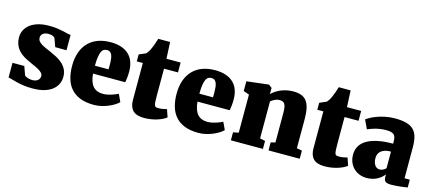

<svg xmlns="http://www.w3.org/2000/svg" viewBox="-54 -1207 3861 1718"><g transform="rotate(15 1876.5 -348.0)"><path d="M43 -164.1H152.3L180.7 -85Q183.6 -80.6 190.9 -76.2Q198.2 -71.8 208.5 -68.4Q218.8 -64.9 230.2 -62.7Q241.7 -60.5 252.4 -60.5Q269.5 -60.5 282.5 -64.7Q295.4 -68.8 304.2 -76.2Q313 -83.5 317.6 -93.3Q322.3 -103 322.3 -113.8Q322.3 -132.8 308.8 -146.5Q295.4 -160.2 272.9 -172.4Q250.5 -184.6 221.7 -196.8Q192.9 -209 161.6 -225.1Q133.8 -238.8 111.3 -255.9Q88.9 -272.9 73 -294.4Q57.1 -315.9 48.6 -342.3Q40 -368.7 40 -400.9Q40 -435.5 55.2 -466.3Q70.3 -497.1 99.9 -520Q129.4 -543 173.6 -556.2Q217.8 -569.3 275.9 -569.3Q317.9 -569.3 349.4 -564.9Q380.9 -560.5 405 -555.2Q429.2 -549.8 447.5 -545.2Q465.8 -540.5 480.5 -539.6V-397.9L376 -398.4L347.7 -476.1Q343.8 -483.4 328.6 -490.5Q313.5 -497.6 290 -497.6Q255.9 -497.6 237.3 -483.2Q218.8 -468.8 218.8 -444.3Q218.8 -426.8 229 -413.6Q239.3 -400.4 256.6 -389.4Q273.9 -378.4 296.4 -368.7Q318.8 -358.9 343.3 -348.1Q374.5 -334.5 405.3 -318.4Q436 -302.2 460.4 -280.3Q484.9 -258.3 500 -229.2Q515.1 -200.2 515.1 -160.6Q515.1 -127.4 502 -96.7Q488.8 -65.9 460 -41.7Q431.2 -17.6 385 -3.2Q338.9 11.2 272.9 11.2Q227.1 11.2 190.9 5.9Q154.8 0.5 126.7 -6.3Q98.6 -13.2 78.1 -19.5Q57.6 -25.9 43 -27.8Z M564.9 -276.9Q564.9 -348.1 584.5 -402.8Q604 -457.5 640.4 -494.6Q676.8 -531.7 728.5 -550.8Q780.3 -569.8 844.7 -569.8Q900.9 -569.8 943.1 -555.7Q985.4 -541.5 1013.7 -515.1Q1042 -488.8 1056.4 -450.7Q1070.8 -412.6 1071.8 -364.7Q1071.8 -329.1 1069.1 -303.5Q1066.4 -277.8 1062.5 -257.3H763.7Q771 -178.2 803.5 -141.6Q835.9 -105 895 -105Q914.1 -105 933.8 -108.6Q953.6 -112.3 972.2 -118.2Q990.7 -124 1006.6 -130.6Q1022.5 -137.2 1033.7 -143.1L1065.9 -74.2Q1055.7 -62.5 1033.7 -47.9Q1011.7 -33.2 981.9 -20Q952.1 -6.8 916.5 2.2Q880.9 11.2 842.8 11.2Q766.6 11.2 713.6 -10Q660.6 -31.2 627.7 -69.6Q594.7 -107.9 579.8 -160.9Q564.9 -213.9 564.9 -276.9ZM888.2 -330.1Q888.2 -333.5 888.2 -339.1Q888.2 -344.7 888.4 -350.6Q888.7 -356.4 888.7 -362.1Q888.7 -367.7 888.7 -371.1Q888.7 -399.9 886.2 -422.6Q883.8 -445.3 877.4 -461.2Q871.1 -477.1 860.1 -485.4Q849.1 -493.7 832.5 -493.7Q816.9 -493.7 804.2 -487.8Q791.5 -481.9 782.2 -464.4Q772.9 -446.8 767.6 -414.8Q762.2 -382.8 761.7 -330.1Z M1169.9 -464.4H1113.8V-528.3Q1113.8 -528.3 1118.4 -530.5Q1123 -532.7 1130.1 -535.9Q1137.2 -539.1 1145.8 -542.7Q1154.3 -546.4 1161.4 -549.3Q1168.5 -552.2 1173.1 -554.4Q1177.7 -556.6 1177.7 -556.6Q1186.5 -566.4 1195.3 -579.6Q1204.1 -592.8 1212.4 -612.8Q1222.2 -633.3 1230.2 -656.7Q1238.3 -680.2 1247.1 -709H1356.9L1364.3 -555.7H1495.6V-464.4H1366.2V-219.7Q1366.2 -181.6 1367.4 -159.7Q1368.7 -137.7 1372.8 -126.7Q1377 -115.7 1385.3 -112.8Q1393.6 -109.9 1407.7 -109.9H1408.2Q1431.6 -109.9 1450.7 -113.8Q1469.7 -117.7 1485.4 -121.6H1485.8L1509.8 -51.3Q1495.6 -39.6 1474.1 -29.1Q1452.6 -18.6 1426.3 -10.3Q1399.9 -2 1369.6 2.9Q1339.4 7.8 1306.6 7.8H1305.7Q1234.4 7.8 1202.1 -25.4Q1169.9 -58.6 1169.9 -120.6Z M1532.7 -276.9Q1532.7 -348.1 1552.2 -402.8Q1571.8 -457.5 1608.2 -494.6Q1644.5 -531.7 1696.3 -550.8Q1748 -569.8 1812.5 -569.8Q1868.7 -569.8 1910.9 -555.7Q1953.1 -541.5 1981.4 -515.1Q2009.8 -488.8 2024.2 -450.7Q2038.6 -412.6 2039.6 -364.7Q2039.6 -329.1 2036.9 -303.5Q2034.2 -277.8 2030.3 -257.3H1731.4Q1738.8 -178.2 1771.2 -141.6Q1803.7 -105 1862.8 -105Q1881.8 -105 1901.6 -108.6Q1921.4 -112.3 1939.9 -118.2Q1958.5 -124 1974.4 -130.6Q1990.2 -137.2 2001.5 -143.1L2033.7 -74.2Q2023.4 -62.5 2001.5 -47.9Q1979.5 -33.2 1949.7 -20Q1919.9 -6.8 1884.3 2.2Q1848.6 11.2 1810.5 11.2Q1734.4 11.2 1681.4 -10Q1628.4 -31.2 1595.5 -69.6Q1562.5 -107.9 1547.6 -160.9Q1532.7 -213.9 1532.7 -276.9ZM1856 -330.1Q1856 -333.5 1856 -339.1Q1856 -344.7 1856.2 -350.6Q1856.4 -356.4 1856.4 -362.1Q1856.4 -367.7 1856.4 -371.1Q1856.4 -399.9 1854 -422.6Q1851.6 -445.3 1845.2 -461.2Q1838.9 -477.1 1827.9 -485.4Q1816.9 -493.7 1800.3 -493.7Q1784.7 -493.7 1772 -487.8Q1759.3 -481.9 1750 -464.4Q1740.7 -446.8 1735.4 -414.8Q1730 -382.8 1729.5 -330.1Z M2109.9 -74.2 2160.2 -84V-437L2106.9 -456.1V-545.9L2308.6 -569.8H2311L2340.3 -546.9V-513.2L2339.4 -489.7Q2355 -504.9 2375.7 -519Q2396.5 -533.2 2421.4 -543.9Q2446.3 -554.7 2475.6 -561Q2504.9 -567.4 2537.1 -567.4Q2580.1 -567.4 2610.6 -556.4Q2641.1 -545.4 2660.6 -520.3Q2680.2 -495.1 2689.5 -454.1Q2698.7 -413.1 2698.7 -353.5V-84.5L2747.6 -75.2V0H2458.5V-74.2L2500 -84.5V-353Q2500 -384.3 2497.1 -405Q2494.1 -425.8 2487.1 -438.2Q2480 -450.7 2468.3 -455.8Q2456.5 -460.9 2439 -460.9Q2424.8 -460.9 2412.6 -457.3Q2400.4 -453.6 2390.1 -448.5Q2379.9 -443.4 2371.8 -437.5Q2363.8 -431.6 2357.9 -426.8V-84L2406.7 -74.2V0H2109.9Z M2842.3 -464.4H2786.1V-528.3Q2786.1 -528.3 2790.8 -530.5Q2795.4 -532.7 2802.5 -535.9Q2809.6 -539.1 2818.1 -542.7Q2826.7 -546.4 2833.7 -549.3Q2840.8 -552.2 2845.5 -554.4Q2850.1 -556.6 2850.1 -556.6Q2858.9 -566.4 2867.7 -579.6Q2876.5 -592.8 2884.8 -612.8Q2894.5 -633.3 2902.6 -656.7Q2910.6 -680.2 2919.4 -709H3029.3L3036.6 -555.7H3168V-464.4H3038.6V-219.7Q3038.6 -181.6 3039.8 -159.7Q3041 -137.7 3045.2 -126.7Q3049.3 -115.7 3057.6 -112.8Q3065.9 -109.9 3080.1 -109.9H3080.6Q3104 -109.9 3123 -113.8Q3142.1 -117.7 3157.7 -121.6H3158.2L3182.1 -51.3Q3168 -39.6 3146.5 -29.1Q3125 -18.6 3098.6 -10.3Q3072.3 -2 3042 2.9Q3011.7 7.8 2979 7.8H2978Q2906.7 7.8 2874.5 -25.4Q2842.3 -58.6 2842.3 -120.6Z M3198.7 -161.1Q3198.7 -204.1 3218.3 -238.5Q3237.8 -272.9 3277.6 -296.9Q3317.4 -320.8 3377.9 -333.7Q3438.5 -346.7 3520 -346.7V-362.3Q3520 -384.3 3516.8 -400.1Q3513.7 -416 3504.2 -426.8Q3494.6 -437.5 3476.8 -442.6Q3459 -447.8 3429.7 -447.8Q3399.9 -447.8 3374.3 -443.8Q3348.6 -439.9 3327.4 -434.1Q3306.2 -428.2 3289.3 -421.6Q3272.5 -415 3260.3 -410.2H3259.8L3221.2 -492.2Q3231.4 -500 3254.9 -513.2Q3278.3 -526.4 3312 -539.1Q3345.7 -551.8 3388.2 -560.8Q3430.7 -569.8 3479.5 -569.8Q3543 -569.8 3585 -558.1Q3627 -546.4 3652.3 -521Q3677.7 -495.6 3688.2 -455.8Q3698.7 -416 3698.7 -360.4V-74.2H3747.6V-2Q3738.3 0 3720.7 2.4Q3703.1 4.9 3682.1 7.1Q3661.1 9.3 3639.2 11Q3617.2 12.7 3599.6 12.7Q3577.6 12.7 3563.7 9.5Q3549.8 6.3 3542.2 -0.5Q3534.7 -7.3 3532 -18.8Q3529.3 -30.3 3529.3 -46.9V-65.4Q3519.5 -51.8 3504.6 -38.1Q3489.7 -24.4 3469.7 -13.4Q3449.7 -2.4 3424.6 4.4Q3399.4 11.2 3369.1 11.2Q3334.5 11.2 3303.5 -0.5Q3272.5 -12.2 3249.3 -34.2Q3226.1 -56.2 3212.4 -88.1Q3198.7 -120.1 3198.7 -161.1ZM3400.4 -182.6Q3400.4 -162.6 3404.5 -146.2Q3408.7 -129.9 3416.7 -117.7Q3424.8 -105.5 3436.5 -98.9Q3448.2 -92.3 3463.4 -92.3Q3477.5 -92.3 3493.7 -100.1Q3509.8 -107.9 3520 -119.6V-273.4Q3485.8 -273.4 3462.9 -265.6Q3439.9 -257.8 3426 -244.9Q3412.1 -231.9 3406.2 -215.8Q3400.4 -199.7 3400.4 -182.6Z"/></g></svg>

Font: Merriweather UltraBold
Style: Regular
Weight: 900
Designer: Eben Sorkin ( sorkintype@gmail.com )
Foundry: Eben Sorkin
Version: Version 1.570; ttfautohint (v1.3) -l 8 -r 32 -G 0 -x 0 -H 60